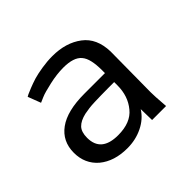

<svg xmlns="http://www.w3.org/2000/svg" viewBox="-96 -829 554 554"><g transform="rotate(-45 181.0 -552.5)"><path d="M146 -426.8Q197.3 -426.8 221.2 -456.5Q246.1 -486.3 246.1 -530.3V-543.5H222.7Q204.1 -543.5 192.4 -543.2Q180.7 -543 166 -542.5Q151.4 -542 142.6 -540.8Q133.8 -539.6 123 -537.6Q99.6 -532.2 88.4 -520.5Q77.1 -508.8 77.1 -484.9Q77.1 -426.8 146 -426.8ZM138.2 -381.3Q85 -381.3 51.8 -408.7Q19.5 -436.5 19.5 -481.4Q19.5 -528.3 55.4 -554.4Q91.3 -580.6 161.6 -580.6H245.6V-593.3Q245.6 -615.7 241.9 -631.8Q238.3 -647.9 230 -657.7Q221.7 -667.5 207.3 -672.1Q192.9 -676.8 171.9 -676.8Q145 -676.8 114.7 -669.9Q100.1 -666.5 89.1 -663.6Q78.1 -660.6 70.3 -657.2L54.7 -650.4L39.6 -689.9Q42 -691.4 46.4 -693.6Q50.8 -695.8 64.5 -701.2Q77.6 -706.5 93.3 -711.4Q108.4 -715.8 130.1 -719.2Q151.9 -722.7 172.9 -722.7Q228 -722.7 264.2 -695.3Q299.8 -668.5 301.3 -613.3L299.8 -448.2Q299.8 -441.9 300.5 -427.2Q301.3 -412.6 303.2 -388.7H246.1L245.1 -434.1Q229.5 -409.2 200.9 -395.3Q172.4 -381.3 138.2 -381.3Z"/></g></svg>

Font: Ride Light
Style: Regular
Weight: 300
Version: Version 3.000